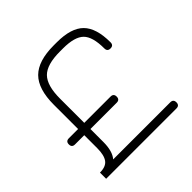

<svg xmlns="http://www.w3.org/2000/svg" viewBox="-165 -779 925 925"><g transform="rotate(-45 297.5 -316.5)"><path d="M50 0V-42Q91 -42 107.5 -64.5Q124 -87 124 -135V-223H61Q40 -223 40 -244Q40 -265 61 -265H124V-430Q124 -537 172 -585Q220 -633 326 -633H347Q444 -633 487 -590Q530 -547 530 -450Q530 -429 509 -429Q488 -429 488 -450Q488 -530 457 -560.5Q426 -591 347 -591H326Q237 -591 201.5 -555Q166 -519 166 -430V-265H345Q366 -265 366 -244Q366 -223 345 -223H166V-135Q166 -72 140 -42H529Q550 -42 550 -21Q550 0 529 0Z"/></g></svg>

Font: Jura Light
Style: Regular
Weight: 300
Designer: Daniel Johnson, Alexei Vanyashin
Foundry: Daniel Johnson
Version: Version 5.103